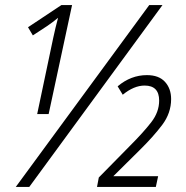

<svg xmlns="http://www.w3.org/2000/svg" viewBox="-20 -734 730 754"><path d="M42 0 566 -714H618L95 0ZM126 -286H171L263 -714H221L90 -627L109 -595L164 -631Q176 -639 186.5 -647Q197 -655 208 -664Q198 -627 189 -585ZM361 0H592L601 -42H425L527 -143Q582 -197 617 -243.5Q652 -290 652 -345Q652 -386 628 -412.5Q604 -439 557 -439Q494 -439 442 -395L462 -362Q506 -398 548 -398Q605 -398 605 -339Q605 -294 574 -254Q543 -214 491 -162L368 -37Z"/></svg>

Font: Noto Sans Display SemiCondensed Light
Style: Italic
Weight: 300
Width: 4
Italic angle: -12°
Designer: Monotype Design Team
Foundry: Monotype Imaging Inc.
Version: Version 1.900